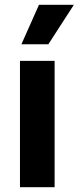

<svg xmlns="http://www.w3.org/2000/svg" viewBox="-20 -778 327 798"><path d="M63 0V-525H207V0ZM181 -594H69L142 -758H287Z"/></svg>

Font: Bricolage Grotesque 24pt
Style: Bold
Weight: 700
Designer: Mathieu Triay
Foundry: Atelier Triay
Version: Version 1.001;gftools[0.9.33.dev8+g029e19f]